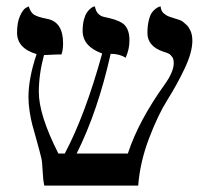

<svg xmlns="http://www.w3.org/2000/svg" viewBox="-20 -579 652 599"><path d="M580.1 -452.1Q580.1 -416 556.2 -365.5Q532.2 -314.9 502.7 -268.1Q473.1 -221.2 445.1 -147.7Q417 -74.2 411.1 0H118.2Q114.3 -17.1 113 -45.7Q111.8 -74.2 108.9 -85.9Q104 -106.9 94.5 -140.4Q85 -173.8 80.6 -190.4Q76.2 -207 72.5 -231Q68.8 -254.9 68.8 -275.9Q68.8 -335 94.2 -410.2Q33.2 -428.2 33.2 -477.1Q33.2 -509.3 42.5 -529.5Q51.8 -549.8 61 -554.7L69.8 -559.1Q74.7 -541 85.9 -533.4Q97.2 -525.9 127.9 -520Q176.8 -510.3 176.8 -443.8Q176.8 -423.8 171.9 -409.2Q156.7 -409.2 140.4 -408.2Q124 -407.2 117.2 -407.2Q101.1 -347.2 101.1 -292Q101.1 -220.2 162.1 -100.1H182.1Q245.1 -218.3 298.8 -412.1Q237.8 -434.1 237.8 -482.9Q237.8 -502.9 241.9 -518.1Q246.1 -533.2 251.5 -540.5Q256.8 -547.9 262.5 -552.5Q268.1 -557.1 272 -558.1L275.9 -559.1Q277.8 -550.3 281 -543.7Q284.2 -537.1 290 -533Q295.9 -528.8 298.8 -527.8Q301.8 -526.9 310.3 -524.9Q318.8 -522.9 319.8 -522.9Q357.9 -513.7 370.1 -499.5Q384.3 -482.9 383.8 -452.1Q383.8 -425.3 372.1 -398.9Q353 -411.1 325.2 -411.1Q285.2 -231.9 219.2 -100.1H378.9Q412.1 -202.1 496.1 -318.8Q522 -356 522 -381.8Q522 -387.7 521 -392.8Q520 -397.9 517.1 -401.4Q514.2 -404.8 512 -407.5Q509.8 -410.2 505.4 -412.1Q501 -414.1 499.5 -414.6Q498 -415 493.7 -416.5L488.8 -418Q439.9 -435.1 439.9 -476.1Q439.9 -498 444.1 -515.1Q448.2 -532.2 454.1 -540Q460 -547.9 466.6 -552.5Q473.1 -557.1 477.1 -558.1L481 -559.1Q481.9 -551.3 484.4 -545.7Q486.8 -540 492.4 -536.1Q498 -532.2 500.5 -530.5Q502.9 -528.8 511.5 -525.9Q520 -522.9 521 -522.9L526.4 -521Q531.7 -519 534.4 -518.6Q537.1 -518.1 543 -515.6Q548.8 -513.2 552 -510Q555.2 -506.8 560.1 -502.9Q564.9 -499 567.9 -494.6Q570.8 -490.2 574 -483.6Q577.1 -477.1 578.6 -469Q580.1 -460.9 580.1 -452.1Z"/></svg>

Font: Linux Biolinum O
Style: Bold
Weight: 700
Designer: Philipp H. Poll
Foundry: Philipp H. Poll
Version: Version 1.3.2